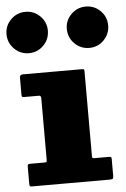

<svg xmlns="http://www.w3.org/2000/svg" viewBox="-73 -848 584 888"><g transform="rotate(-5 219.0 -403.5)"><path d="M359.5 -615Q399 -615 427 -643.2Q455 -671.5 455 -711.5Q455 -751 427 -779Q399 -807 359 -807Q319.5 -807 291.2 -779Q263 -751 263 -711.5Q263 -671.5 291.2 -643.2Q319.5 -615 359.5 -615ZM79.5 -615Q119 -615 147 -643.2Q175 -671.5 175 -711.5Q175 -751 147 -779Q119 -807 79 -807Q39.5 -807 11.2 -779Q-17 -751 -17 -711.5Q-17 -671.5 11.2 -643.2Q39.5 -615 79.5 -615ZM108 -415Q117.5 -415 117.5 -402V-116Q117.5 -108 115 -106.5Q112.5 -105 104.5 -105H41Q32 -105 29.8 -102.5Q27.5 -100 27.5 -90.5V-12.5Q27.5 -4.5 29.8 -2.2Q32 0 39.5 0H398.5Q410 0 413.8 -2.2Q417.5 -4.5 417.5 -15.5V-93Q417.5 -101.5 414.8 -103.2Q412 -105 403.5 -105H338Q330.5 -105 329 -107.5Q327.5 -110 327.5 -117.5V-510Q327.5 -517 324.8 -518.5Q322 -520 315 -520H42.5Q27.5 -520 27.5 -506V-425Q27.5 -418.5 30.8 -416.8Q34 -415 40.5 -415Z"/></g></svg>

Font: Besley Black
Style: Regular
Weight: 900
Designer: Owen Earl
Foundry: indestructible type*
Version: Version 2.001